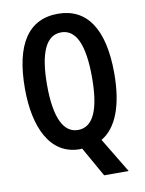

<svg xmlns="http://www.w3.org/2000/svg" viewBox="-96 -791 773 1027"><g transform="rotate(-10 290.0 -277.0)"><path d="M533 -358C533 -600 448 -724 291 -724C131 -724 48 -601 48 -359C48 -152 119 10 282 10C286 10 291 9 294 9L385 170H518L404 -19C487 -67 533 -183 533 -358ZM168 -358C168 -533 209 -623 291 -623C371 -623 412 -536 412 -358C412 -179 371 -93 290 -93C210 -93 168 -183 168 -358Z"/></g></svg>

Font: Noto Sans Gurmukhi UI ExtraCondensed SemiBold
Style: Regular
Weight: 600
Width: 2
Designer: Jelle Bosma - Monotype Design Team
Foundry: Monotype Imaging Inc.
Version: Version 2.004